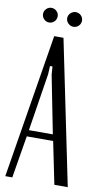

<svg xmlns="http://www.w3.org/2000/svg" viewBox="-93 -874 494 917"><g transform="rotate(10 154.0 -415.0)"><path d="M116 -699H161L305 0H240L198 -205H70L36 0H2ZM119 -515 75 -236H191L136 -515L133 -555H121ZM45 -795Q45 -809 55.5 -819.5Q66 -830 80 -830Q95 -830 105.5 -819.5Q116 -809 116 -795Q116 -780 105.5 -769.5Q95 -759 80 -759Q66 -759 55.5 -769.5Q45 -780 45 -795ZM162 -795Q162 -809 173 -819.5Q184 -830 198 -830Q213 -830 223.5 -819.5Q234 -809 234 -795Q234 -780 223.5 -769.5Q213 -759 198 -759Q184 -759 173 -769.5Q162 -780 162 -795Z"/></g></svg>

Font: Moniqa Paragraph
Style: Regular
Weight: 400
Designer: Rajesh Rajput
Foundry: Rajesh Rajput
Version: Version 1.000